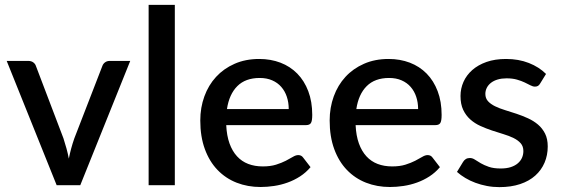

<svg xmlns="http://www.w3.org/2000/svg" viewBox="-20 -760 2304 788"><path d="M7.5 -510H96Q108.5 -510 116.8 -503.8Q125 -497.5 127.5 -489L240.5 -192Q247.5 -170.5 253 -150.2Q258.5 -130 262.5 -109Q266.5 -129.5 272 -150Q277.5 -170.5 285 -192L400 -489Q403 -498 411 -504Q419 -510 430.5 -510H514.5L309.5 0H212.5Z M697.5 -740V0H590V-740Z M1046 -440Q987.5 -440 954 -406.5Q920.5 -373 911.5 -312.5H1165Q1165 -339.5 1157.2 -362.8Q1149.5 -386 1134.5 -403.2Q1119.5 -420.5 1097.2 -430.2Q1075 -440 1046 -440ZM1044 -518Q1091 -518 1131 -502.8Q1171 -487.5 1200 -458Q1229 -428.5 1245.2 -385.8Q1261.5 -343 1261.5 -288.5Q1261.5 -263.5 1256 -255Q1250.5 -246.5 1236 -246.5H908.5Q910.5 -203 922 -171.2Q933.5 -139.5 952.8 -118.5Q972 -97.5 998.8 -87.2Q1025.5 -77 1058.5 -77Q1090 -77 1113 -84.2Q1136 -91.5 1153 -100.2Q1170 -109 1182 -116.2Q1194 -123.5 1204 -123.5Q1217 -123.5 1224 -113.5L1254.5 -74Q1235.5 -51.5 1211.5 -36Q1187.5 -20.5 1160.5 -10.8Q1133.5 -1 1105 3.2Q1076.5 7.5 1049.5 7.5Q996.5 7.5 951.2 -10.2Q906 -28 872.8 -62.5Q839.5 -97 820.8 -148Q802 -199 802 -265.5Q802 -318.5 818.8 -364.5Q835.5 -410.5 866.8 -444.5Q898 -478.5 942.8 -498.2Q987.5 -518 1044 -518Z M1577 -440Q1518.5 -440 1485 -406.5Q1451.5 -373 1442.5 -312.5H1696Q1696 -339.5 1688.2 -362.8Q1680.5 -386 1665.5 -403.2Q1650.5 -420.5 1628.2 -430.2Q1606 -440 1577 -440ZM1575 -518Q1622 -518 1662 -502.8Q1702 -487.5 1731 -458Q1760 -428.5 1776.2 -385.8Q1792.5 -343 1792.5 -288.5Q1792.5 -263.5 1787 -255Q1781.5 -246.5 1767 -246.5H1439.5Q1441.5 -203 1453 -171.2Q1464.5 -139.5 1483.8 -118.5Q1503 -97.5 1529.8 -87.2Q1556.5 -77 1589.5 -77Q1621 -77 1644 -84.2Q1667 -91.5 1684 -100.2Q1701 -109 1713 -116.2Q1725 -123.5 1735 -123.5Q1748 -123.5 1755 -113.5L1785.5 -74Q1766.5 -51.5 1742.5 -36Q1718.5 -20.5 1691.5 -10.8Q1664.5 -1 1636 3.2Q1607.5 7.5 1580.5 7.5Q1527.5 7.5 1482.2 -10.2Q1437 -28 1403.8 -62.5Q1370.5 -97 1351.8 -148Q1333 -199 1333 -265.5Q1333 -318.5 1349.8 -364.5Q1366.5 -410.5 1397.8 -444.5Q1429 -478.5 1473.8 -498.2Q1518.5 -518 1575 -518Z M2197 -417.5Q2193 -410.5 2188 -407.5Q2183 -404.5 2175.5 -404.5Q2167 -404.5 2157 -409.8Q2147 -415 2133.5 -421.5Q2120 -428 2101.8 -433.2Q2083.5 -438.5 2059 -438.5Q2039 -438.5 2022.8 -433.8Q2006.5 -429 1995.2 -420.2Q1984 -411.5 1978 -399.8Q1972 -388 1972 -374.5Q1972 -356.5 1983 -344.5Q1994 -332.5 2012 -323.8Q2030 -315 2053 -308Q2076 -301 2100 -293Q2124 -285 2147 -274.5Q2170 -264 2188 -248.8Q2206 -233.5 2217 -211.8Q2228 -190 2228 -159Q2228 -123 2215 -92.5Q2202 -62 2177 -39.5Q2152 -17 2114.8 -4.5Q2077.5 8 2029.5 8Q2003 8 1978.2 3.2Q1953.5 -1.5 1931.2 -9.8Q1909 -18 1889.8 -29.5Q1870.5 -41 1855.5 -54.5L1880.5 -95.5Q1885 -103 1891.8 -107.2Q1898.5 -111.5 1908.5 -111.5Q1919 -111.5 1929.2 -104.8Q1939.5 -98 1953.2 -90Q1967 -82 1986.5 -75.2Q2006 -68.5 2035 -68.5Q2059 -68.5 2076.5 -74.2Q2094 -80 2105.5 -90Q2117 -100 2122.5 -112.8Q2128 -125.5 2128 -140Q2128 -159.5 2117 -172Q2106 -184.5 2087.8 -193.5Q2069.5 -202.5 2046.2 -209.5Q2023 -216.5 1999 -224.5Q1975 -232.5 1951.8 -243Q1928.5 -253.5 1910.2 -269.8Q1892 -286 1881 -309.2Q1870 -332.5 1870 -366Q1870 -396.5 1882.2 -424Q1894.5 -451.5 1918.2 -472.5Q1942 -493.5 1976.8 -505.8Q2011.5 -518 2057 -518Q2108.5 -518 2150.5 -501.5Q2192.5 -485 2221 -456.5Z"/></svg>

Font: Lato
Style: Regular
Weight: 600
Designer: Lukasz Dziedzic
Foundry: tyPoland Lukasz Dziedzic
Version: Version 2.006; 2014-01-15; ttfautohint (v1.4.1)